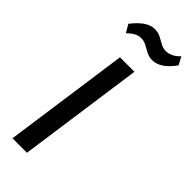

<svg xmlns="http://www.w3.org/2000/svg" viewBox="-239 -749 778 778"><g transform="rotate(45 149.5 -360.5)"><path d="M191 -540 115 0H32L108 -540ZM36 -660Q59 -690 81.5 -705.5Q104 -721 127 -721Q147 -721 162 -713Q177 -705 191.5 -697Q206 -689 221 -689Q236 -689 251 -696Q266 -703 281 -719L299 -685Q278 -655 255 -639.5Q232 -624 209 -624Q190 -624 174.5 -632Q159 -640 145 -648Q131 -656 115 -656Q100 -656 86 -649Q72 -642 56 -626Z"/></g></svg>

Font: Pathway Extreme Condensed
Style: Italic
Weight: 400
Width: 3
Italic angle: -8°
Version: Version 1.001;gftools[0.9.26]